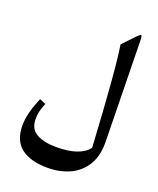

<svg xmlns="http://www.w3.org/2000/svg" viewBox="-147 -668 807 978"><g transform="rotate(20 256.5 -179.5)"><path d="M452.9 -551.5Q452.5 -580.5 446.1 -578.8Q439.7 -577.2 423.9 -560.7L364.5 -498Q374.8 -437.1 386 -298.9Q397.1 -160.6 408.9 46.6Q386.5 75.9 342.9 90.8Q299.2 105.6 234 105.6Q168 105.6 128 82.9Q88 60.1 88 7Q88 -18.7 93.5 -38.9Q99 -59 108.2 -81.8L75.2 -95.7Q55.7 -51 45.8 -12.3Q35.9 26.4 35.9 59Q35.9 142.3 86.4 181.2Q136.8 220 229.2 220Q295.6 220 349.1 195.5Q402.6 170.9 433.4 120.6Q464.2 70.4 462.8 -7Z"/></g></svg>

Font: Parastoo
Style: Regular
Weight: 400
Foundry: Saber Rastikerdar (saber.rastikerdar@gmail.com)
Version: Version 3.000